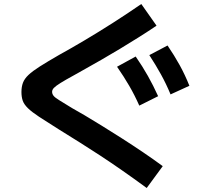

<svg xmlns="http://www.w3.org/2000/svg" viewBox="-20 -829 1040 958"><path d="M712 109Q645 60 589 21Q533 -18 482 -51.5Q431 -85 380 -117Q329 -149 271 -185Q212 -222 175.5 -246Q139 -270 119.5 -289Q100 -308 93.5 -326.5Q87 -345 87 -370Q87 -396 94.5 -416Q102 -436 122 -455Q142 -474 179 -497.5Q216 -521 275 -555Q335 -588 404 -629Q473 -670 545 -716Q617 -762 685 -809L761 -701Q720 -673 673 -643.5Q626 -614 578 -585Q530 -556 485.5 -530.5Q441 -505 406 -485.5Q371 -466 350 -454Q306 -430 282 -415Q258 -400 249 -390.5Q240 -381 240 -371Q240 -361 246.5 -352Q253 -343 274 -330Q295 -317 339 -290Q363 -277 401 -254.5Q439 -232 487.5 -202Q536 -172 588.5 -138.5Q641 -105 693.5 -69.5Q746 -34 792 0ZM675 -302Q652 -354 625 -400.5Q598 -447 564 -496L657 -547Q691 -498 718 -450Q745 -402 769 -349ZM831 -358Q809 -411 783 -458Q757 -505 725 -554L816 -602Q850 -552 876.5 -504Q903 -456 925 -401Z"/></svg>

Font: M PLUS 1
Style: Bold
Weight: 700
Designer: Coji Morishita
Foundry: UNDERFOREST DESIGN
Version: Version 1.001